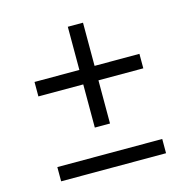

<svg xmlns="http://www.w3.org/2000/svg" viewBox="-91 -680 757 769"><g transform="rotate(-15 287.5 -295.5)"><path d="M70 -412V-352H256V-173H319V-352H505V-412H319V-591H256V-412ZM505 0V-59H70V0Z"/></g></svg>

Font: Malon Grotesk
Style: Regular
Weight: 400
Designer: Julieta Ulanovsky
Foundry: Julieta Ulanovsky
Version: Version 7.200